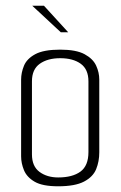

<svg xmlns="http://www.w3.org/2000/svg" viewBox="-20 -649 423 673"><path d="M184 4Q129 4 101.5 -12Q74 -28 64 -52.5Q54 -77 54 -101V-370Q54 -394 64 -418.5Q74 -443 103.5 -459Q133 -475 191 -475Q247 -475 276.5 -459Q306 -443 317 -419Q328 -395 328 -370V-115Q328 -83 317 -56Q306 -29 274.5 -12.5Q243 4 184 4ZM184 -27Q234 -27 262 -47.5Q290 -68 290 -116V-364Q290 -406 263 -425.5Q236 -445 191 -445Q147 -445 119.5 -425.5Q92 -406 92 -364V-108Q92 -66 118.5 -46.5Q145 -27 184 -27ZM193 -536 93 -629H134L219 -536Z"/></svg>

Font: Smooch Sans Light
Style: Regular
Weight: 300
Designer: Robert E. Leuschke
Foundry: Robert E. Leuschke
Version: Version 1.010; ttfautohint (v1.8.3)